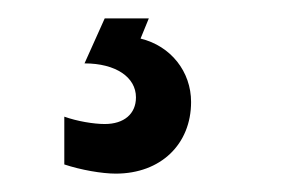

<svg xmlns="http://www.w3.org/2000/svg" viewBox="-20 -20 309 209"><path d="M188 91C188 58 166 30 133 22L142 0H94L72 49C106 49 128 64 128 86C128 104 115 115 94 115C82 115 64 112 50 107V159C68 165 91 169 106 169C155 169 188 137 188 91Z"/></svg>

Font: Non Bureau Light
Style: Regular
Weight: 300
Designer: Jona Saucedo
Foundry: Non Foundry
Version: Version 1.000;FEAKit 1.0